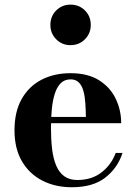

<svg xmlns="http://www.w3.org/2000/svg" viewBox="-20 -778 574 808"><path d="M282 10Q213 10 158.5 -17.8Q104 -45.5 72.5 -99Q41 -152.5 41 -230Q41 -307.5 71 -361Q101 -414.5 154.2 -442.2Q207.5 -470 277 -470Q350 -470 397.2 -440Q444.5 -410 467.2 -362Q490 -314 490 -259.5H107.5V-286H341.5Q341 -314.5 339.2 -342.5Q337.5 -370.5 331.5 -393.5Q325.5 -416.5 312.5 -430.2Q299.5 -444 277 -444Q252 -444 236 -428.2Q220 -412.5 211 -384.8Q202 -357 198.2 -320Q194.5 -283 194.5 -240Q194.5 -191.5 199.2 -151.2Q204 -111 216.2 -81.8Q228.5 -52.5 250.2 -36.5Q272 -20.5 305.5 -20.5Q366 -20.5 407.2 -52.5Q448.5 -84.5 467 -134.5H495.5Q476 -72.5 424 -31.2Q372 10 282 10ZM276.5 -588Q241 -588 216.5 -612.8Q192 -637.5 192 -673Q192 -709.5 216.5 -734Q241 -758.5 276.5 -758.5Q313 -758.5 337.5 -734Q362 -709.5 362 -673Q362 -637.5 337.5 -612.8Q313 -588 276.5 -588Z"/></svg>

Font: Bodoni Moda 9pt
Style: Bold
Weight: 700
Designer: Owen Earl
Foundry: indestructible type
Version: Version 2.005